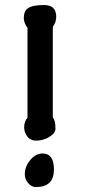

<svg xmlns="http://www.w3.org/2000/svg" viewBox="-20 -750 372 774"><path d="M192.8 -276.4Q203.6 -265.6 203.6 -231.3Q203.6 -212.8 178.5 -197.9Q154.4 -183.1 125.1 -183.1Q102.1 -183.1 88.2 -202.1Q77.4 -217.9 77.4 -236.9Q77.4 -260 90.8 -275.4V-637.4Q75.9 -658.5 75.9 -676.9Q75.9 -705.1 92.3 -716.4Q110.3 -729.7 157.9 -729.7Q206.7 -729.7 206.7 -682.1Q206.7 -661 192.8 -641.5ZM124.1 4.1Q106.7 4.1 93.3 -12.3Q80 -27.7 80 -47.7Q80 -78.5 102.1 -105.1Q124.1 -131.3 151.8 -131.3Q197.4 -131.3 197.4 -66.7Q197.4 4.1 125.1 4.1Z"/></svg>

Font: Myanmar Handwriting
Style: Regular
Weight: 400
Designer: Khon Soe Zaw Thu
Foundry: PaOh Unicode khonsoezawthu@gmail.com and @hotmail.com
Version: Version 1.30 November 9, 2016